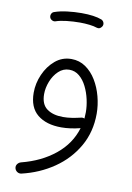

<svg xmlns="http://www.w3.org/2000/svg" viewBox="-91 -614 645 936"><g transform="rotate(10 231.5 -146.0)"><path d="M88.4 -510.7Q85.9 -519.5 90.1 -528.1Q94.2 -536.6 103.5 -539.1Q129.4 -548.3 165.3 -552.7Q201.2 -557.1 235.8 -557.1Q299.8 -557.1 336.4 -543Q345.7 -538.1 348.6 -528.6Q351.6 -519 346.2 -510.3Q335.9 -494.6 319.8 -500Q306.2 -504.9 283.2 -507.6Q260.3 -510.3 235.8 -510.3Q202.1 -510.3 170.2 -506.6Q138.2 -502.9 117.2 -495.6Q107.9 -492.7 99.4 -497.6Q90.8 -502.4 88.4 -510.7ZM226.1 -328.1Q265.6 -328.1 296.6 -306.6Q327.6 -285.2 349.1 -249.8Q370.6 -214.4 381.8 -171.6Q393.1 -128.9 393.1 -86.9Q393.1 3.9 351.8 75.7Q310.5 147.5 240 195.8Q169.4 244.1 81.5 264.6Q70.3 266.6 61 260.3Q51.8 253.9 49.3 243.2Q46.9 231.9 53.5 222.9Q60.1 213.9 70.8 210.9Q168.5 186 236.3 130.9Q304.2 75.7 328.1 -3.9Q277.8 8.8 234.4 8.8Q159.7 8.8 116.2 -26.6Q72.8 -62 72.8 -134.8Q72.8 -181.2 92.3 -225.6Q111.8 -270 146.2 -299.1Q180.7 -328.1 226.1 -328.1ZM124 -136.7Q124 -86.4 153.8 -64.5Q183.6 -42.5 233.9 -42.5Q255.4 -42.5 277.1 -45.9Q298.8 -49.3 321.3 -54.7Q329.6 -57.1 338.4 -53.2Q339.8 -68.8 339.8 -85Q339.8 -114.7 332.5 -147.7Q325.2 -180.7 310.8 -209.7Q296.4 -238.8 274.9 -256.8Q253.4 -274.9 225.1 -274.9Q194.8 -274.9 171.9 -253.2Q148.9 -231.4 136.5 -199.5Q124 -167.5 124 -136.7Z"/></g></svg>

Font: Mikhak-FD Light
Style: Regular
Weight: 300
Designer: Amin Abedi
Version: Version 3.2